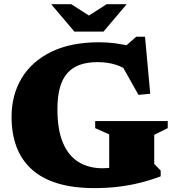

<svg xmlns="http://www.w3.org/2000/svg" viewBox="-20 -904 854 938"><path d="M733.5 -103 765 -71V-42.5Q716 -24 664 -11Q612 2 556.5 8.5Q501 15 441 15Q338.5 15 262.2 -8Q186 -31 136 -75.8Q86 -120.5 61.2 -185.2Q36.5 -250 36.5 -333.5Q36.5 -440 85.8 -522Q135 -604 230.5 -650.8Q326 -697.5 464.5 -697.5Q503.5 -697.5 542.8 -692.5Q582 -687.5 629.5 -675.5L577.5 -665L645.5 -724.5H688.5L714 -446L656.5 -440.5L553 -624.5L623.5 -547Q585.5 -575 545.5 -587.8Q505.5 -600.5 457 -600.5Q408 -600.5 371.2 -587.8Q334.5 -575 309.8 -547.5Q285 -520 272.8 -476.2Q260.5 -432.5 260.5 -370.5Q260.5 -270 287.5 -206.2Q314.5 -142.5 364.2 -112.2Q414 -82 481 -82Q506.5 -82 528.2 -86Q550 -90 570.2 -98.2Q590.5 -106.5 611 -119.5L513.5 -15V-247.5L445 -278V-312.5H799.5V-278L733.5 -245.5ZM432 -817H397L501 -883.5H599L485.5 -749.5H343.5L230 -883.5H328Z"/></svg>

Font: Newsreader ExtraBold
Style: Regular
Weight: 800
Designer: Hugues Gentile
Foundry: Production Type
Version: Version 1.003